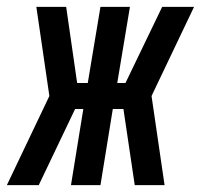

<svg xmlns="http://www.w3.org/2000/svg" viewBox="-56 -540 586 560"><path d="M-36 0 88 -260 50 -520H137L169 -298H200L237 -520H323L286 -298H310L417 -520H510L386 -260L424 0H337L304 -222H273L237 0H151L187 -222H163L57 0Z"/></svg>

Font: Iosevka Term Curly Semibold
Style: Italic
Weight: 600
Italic angle: -9°
Designer: Belleve Invis
Foundry: Belleve Invis
Version: Version 32.3.0